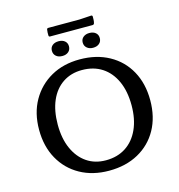

<svg xmlns="http://www.w3.org/2000/svg" viewBox="-141 -1137 1186 1270"><g transform="rotate(-15 451.5 -502.0)"><path d="M450 9Q338 9 252.5 -38.5Q167 -86 119 -172Q71 -258 71 -372Q71 -486 119.5 -571.5Q168 -657 253 -705Q338 -753 450 -753Q564 -753 650.5 -705.5Q737 -658 784.5 -572Q832 -486 832 -372Q832 -257 784.5 -171.5Q737 -86 651 -38.5Q565 9 450 9ZM447 -63Q526 -63 583.5 -100.5Q641 -138 672.5 -207.5Q704 -277 704 -371Q704 -467 672.5 -536.5Q641 -606 583.5 -643.5Q526 -681 446 -681Q371 -681 315 -643.5Q259 -606 229 -537Q199 -468 199 -373Q199 -278 230 -208.5Q261 -139 316.5 -101Q372 -63 447 -63ZM347 -804Q320 -804 304 -818Q288 -832 288 -855Q288 -878 304 -891.5Q320 -905 347 -905Q373 -905 389 -891.5Q405 -878 405 -855Q405 -832 389 -818Q373 -804 347 -804ZM557 -804Q532 -804 515.5 -818Q499 -832 499 -855Q499 -878 515.5 -891.5Q532 -905 557 -905Q584 -905 600 -891.5Q616 -878 616 -855Q616 -832 600 -818Q584 -804 557 -804ZM294 -999Q295 -1008 305 -1008H517L599 -1013Q608 -1013 608 -1003Q608 -992 607.5 -981Q607 -970 604 -959Q601 -950 592 -950H301Q292 -950 292 -960Q291 -969 292 -979.5Q293 -990 294 -999Z"/></g></svg>

Font: Hahmlet Medium
Style: Regular
Weight: 500
Version: Version 1.002